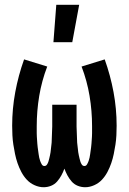

<svg xmlns="http://www.w3.org/2000/svg" viewBox="-20 -777 540 805"><path d="M204 -600 216 -757H312L283 -600ZM337 8Q321 8 306 2Q291 -4 280.5 -16Q270 -28 262.5 -42Q255 -56 250 -70Q245 -56 237.5 -42Q230 -28 219.5 -16Q209 -4 194 2Q179 8 163 8Q144 8 125 -0.5Q106 -9 92.5 -23.5Q79 -38 69.5 -56Q60 -74 53.5 -93Q47 -112 43 -131.5Q39 -151 36 -170.5Q33 -190 32 -210Q31 -230 31 -250Q31 -321 44 -391Q57 -461 81 -528L178 -498Q155 -438 144.5 -375Q134 -312 134 -248Q134 -241 134 -233.5Q134 -226 134 -218.5Q134 -211 134.5 -203.5Q135 -196 135.5 -189Q136 -182 136.5 -174.5Q137 -167 138 -159.5Q139 -152 140 -145Q141 -138 142 -130.5Q143 -123 144.5 -116Q146 -109 148.5 -102Q151 -95 155 -88Q159 -81 166 -81Q173 -81 177 -87Q181 -93 183 -99.5Q185 -106 186.5 -112.5Q188 -119 189.5 -125.5Q191 -132 192 -139Q193 -146 193.5 -152.5Q194 -159 195 -165.5Q196 -172 196.5 -179Q197 -186 197 -192.5Q197 -199 197.5 -206Q198 -213 198 -219.5Q198 -226 198.5 -233Q199 -240 199 -246.5Q199 -253 199 -260V-338H301V-260Q301 -253 301 -246.5Q301 -240 301.5 -233Q302 -226 302 -219.5Q302 -213 302.5 -206Q303 -199 303 -192.5Q303 -186 303.5 -179Q304 -172 305 -165.5Q306 -159 306.5 -152.5Q307 -146 308 -139Q309 -132 310.5 -125.5Q312 -119 313.5 -112.5Q315 -106 317 -99.5Q319 -93 323 -87Q327 -81 334 -81Q341 -81 345 -88Q349 -95 351.5 -102Q354 -109 355.5 -116Q357 -123 358 -130.5Q359 -138 360 -145Q361 -152 362 -159.5Q363 -167 363.5 -174.5Q364 -182 364.5 -189Q365 -196 365.5 -203.5Q366 -211 366 -218.5Q366 -226 366 -233.5Q366 -241 366 -248Q366 -312 355.5 -375Q345 -438 322 -498L419 -528Q443 -461 456 -391Q469 -321 469 -250Q469 -230 468 -210Q467 -190 464 -170.5Q461 -151 457 -131.5Q453 -112 446.5 -93Q440 -74 430.5 -56Q421 -38 407.5 -23.5Q394 -9 375 -0.5Q356 8 337 8Z"/></svg>

Font: Iosevka SS18
Style: Bold
Weight: 700
Monospace: yes
Designer: Belleve Invis
Foundry: Belleve Invis
Version: Version 25.1.1; ttfautohint (v1.8.4)